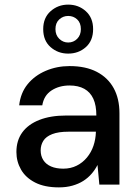

<svg xmlns="http://www.w3.org/2000/svg" viewBox="-20 -799 596 831"><path d="M235 12Q173 12 132 -9Q91 -30 71 -65Q51 -100 51 -141Q51 -191 76.5 -226Q102 -261 150.5 -280Q199 -299 266 -299H397Q397 -343 384 -371.5Q371 -400 345 -414.5Q319 -429 281 -429Q236 -429 203 -407.5Q170 -386 163 -343H63Q69 -397 99.5 -434.5Q130 -472 178 -492.5Q226 -513 281 -513Q351 -513 399 -488Q447 -463 472 -417.5Q497 -372 497 -309V0H410L402 -85Q392 -65 376.5 -47Q361 -29 340.5 -16Q320 -3 293.5 4.5Q267 12 235 12ZM254 -69Q286 -69 312 -82Q338 -95 356.5 -117.5Q375 -140 384.5 -168Q394 -196 395 -227V-229H276Q233 -229 206 -218.5Q179 -208 167.5 -189.5Q156 -171 156 -148Q156 -124 167.5 -106Q179 -88 201 -78.5Q223 -69 254 -69ZM275 -567Q231 -567 199 -595Q167 -623 167 -673Q167 -722 199 -750.5Q231 -779 275 -779Q320 -779 351.5 -750.5Q383 -722 383 -673Q383 -623 351.5 -595Q320 -567 275 -567ZM275 -615Q298 -615 314 -631Q330 -647 330 -673Q330 -700 314 -715Q298 -730 275 -730Q253 -730 236.5 -715Q220 -700 220 -673Q220 -647 236.5 -631Q253 -615 275 -615Z"/></svg>

Font: DMSans_18ptMedium
Style: Regular
Weight: 500
Designer: Colophon Foundry, Jonny Pinhorn
Foundry: Colophon Foundry
Version: Version 4.004;gftools[0.9.30]